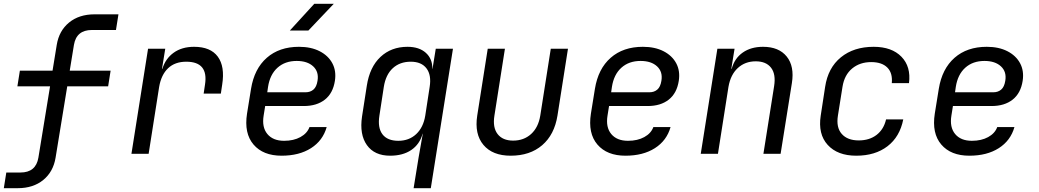

<svg xmlns="http://www.w3.org/2000/svg" viewBox="-20 -805 5440 1005"><path d="M0 180 13 98H87Q168 98 181 20L242 -353H71L84 -435H255L277 -570Q289 -644 341.5 -687Q394 -730 475 -730H600L587 -648H461Q380 -648 367 -570L345 -435H559L546 -353H332L271 20Q259 94 206.5 137Q154 180 73 180Z M668 0 755 -550H845L828 -445H830Q846 -498 889 -529Q932 -560 996 -560Q1082 -560 1120 -508.5Q1158 -457 1143 -362L1136 -315H1046L1053 -362Q1072 -482 955 -482Q896 -482 860 -448Q824 -414 813 -350L758 0Z M1454 10Q1357 10 1307 -48.5Q1257 -107 1273 -210L1294 -340Q1311 -445 1376.5 -502.5Q1442 -560 1545 -560Q1608 -560 1653 -537Q1698 -514 1719.5 -474Q1741 -434 1733 -382Q1723 -317 1680.5 -283.5Q1638 -250 1570 -250H1368L1360 -200Q1350 -139 1379.5 -103.5Q1409 -68 1467 -68Q1517 -68 1552.5 -87.5Q1588 -107 1600 -140H1690Q1670 -69 1608 -29.5Q1546 10 1454 10ZM1379 -322H1580Q1604 -322 1620.5 -336Q1637 -350 1642 -382Q1650 -429 1619.5 -457.5Q1589 -486 1533 -486Q1472 -486 1432.5 -450.5Q1393 -415 1383 -350ZM1497 -645 1625 -785H1727L1594 -645Z M2145 180 2171 20 2193 -105H2192Q2177 -50 2133 -20Q2089 10 2022 10Q1940 10 1900.5 -45.5Q1861 -101 1875 -195L1900 -356Q1915 -454 1971.5 -507Q2028 -560 2113 -560Q2174 -560 2209 -528.5Q2244 -497 2243 -445H2244L2261 -550H2351L2235 180ZM2065 -68Q2121 -68 2158.5 -103Q2196 -138 2206 -200L2229 -350Q2239 -412 2212.5 -447Q2186 -482 2130 -482Q2073 -482 2036 -448Q1999 -414 1989 -350L1966 -200Q1956 -136 1982 -102Q2008 -68 2065 -68Z M2653 10Q2558 10 2510.5 -46.5Q2463 -103 2478 -200L2533 -550H2623L2568 -200Q2558 -138 2584.5 -103.5Q2611 -69 2666 -69Q2722 -69 2760 -103.5Q2798 -138 2808 -200L2863 -550H2953L2898 -200Q2882 -100 2818 -45Q2754 10 2653 10Z M3254 10Q3157 10 3107 -48.5Q3057 -107 3073 -210L3094 -340Q3111 -445 3176.5 -502.5Q3242 -560 3345 -560Q3408 -560 3453 -537Q3498 -514 3519.5 -474Q3541 -434 3533 -382Q3523 -317 3480.5 -283.5Q3438 -250 3370 -250H3168L3160 -200Q3150 -139 3179.5 -103.5Q3209 -68 3267 -68Q3317 -68 3352.5 -87.5Q3388 -107 3400 -140H3490Q3470 -69 3408 -29.5Q3346 10 3254 10ZM3179 -322H3380Q3404 -322 3420.5 -336Q3437 -350 3442 -382Q3450 -429 3419.5 -457.5Q3389 -486 3333 -486Q3272 -486 3232.5 -450.5Q3193 -415 3183 -350Z M3648 0 3735 -550H3825L3808 -445H3810Q3825 -500 3868 -530Q3911 -560 3974 -560Q4057 -560 4098 -509Q4139 -458 4125 -370L4066 0H3976L4032 -354Q4042 -417 4016 -450.5Q3990 -484 3936 -484Q3880 -484 3842 -449Q3804 -414 3793 -350L3738 0Z M4462 10Q4364 10 4312.5 -46.5Q4261 -103 4276 -200L4299 -350Q4314 -450 4381.5 -505Q4449 -560 4553 -560Q4648 -560 4698.5 -508Q4749 -456 4738 -370H4648Q4653 -423 4624.5 -451.5Q4596 -480 4540 -480Q4481 -480 4440.5 -446.5Q4400 -413 4390 -351L4366 -200Q4356 -138 4386 -104Q4416 -70 4475 -70Q4531 -70 4568.5 -99Q4606 -128 4618 -180H4708Q4690 -89 4625.5 -39.5Q4561 10 4462 10Z M5054 10Q4957 10 4907 -48.5Q4857 -107 4873 -210L4894 -340Q4911 -445 4976.5 -502.5Q5042 -560 5145 -560Q5208 -560 5253 -537Q5298 -514 5319.5 -474Q5341 -434 5333 -382Q5323 -317 5280.5 -283.5Q5238 -250 5170 -250H4968L4960 -200Q4950 -139 4979.5 -103.5Q5009 -68 5067 -68Q5117 -68 5152.5 -87.5Q5188 -107 5200 -140H5290Q5270 -69 5208 -29.5Q5146 10 5054 10ZM4979 -322H5180Q5204 -322 5220.5 -336Q5237 -350 5242 -382Q5250 -429 5219.5 -457.5Q5189 -486 5133 -486Q5072 -486 5032.5 -450.5Q4993 -415 4983 -350Z"/></svg>

Font: JetBrains Mono NL
Style: Italic
Weight: 400
Italic angle: -9°
Monospace: yes
Designer: Philipp Nurullin, Konstantin Bulenkov
Foundry: JetBrains
Version: Version 2.305; ttfautohint (v1.8.4.7-5d5b)